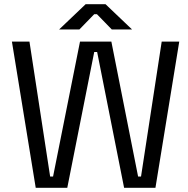

<svg xmlns="http://www.w3.org/2000/svg" viewBox="-20 -899 899 919"><path d="M302 0H151L37 -700H121L220 -54H234L363 -700H513L641 -54H655L754 -700H838L724 0H574L445 -650H431ZM360 -758H263L390 -879H485L612 -758H515L444 -831H431Z"/></svg>

Font: Rilu
Style: Regular
Weight: 500
Designer: Alí Sinisterra
Foundry: Alí Sinisterra
Version: 0.1